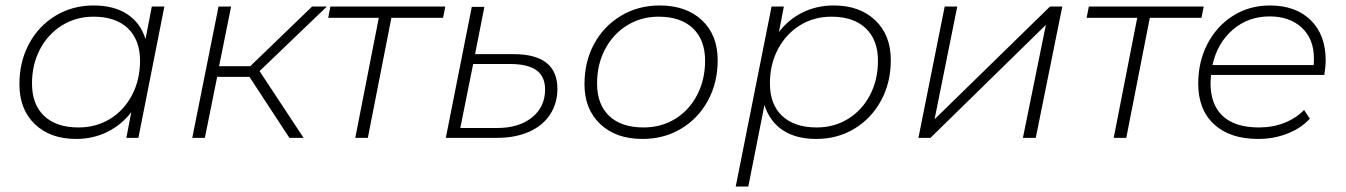

<svg xmlns="http://www.w3.org/2000/svg" viewBox="-20 -504 4923 702"><path d="M581 -480 486 0H442L460 -94Q425 -48 373 -22Q321 4 258 4Q164 4 107.5 -50Q51 -104 51 -196Q51 -278 86 -343.5Q121 -409 183 -446.5Q245 -484 322 -484Q397 -484 445.5 -452Q494 -420 512 -361L535 -480ZM492 -282Q492 -358 447.5 -400.5Q403 -443 322 -443Q258 -443 206.5 -411Q155 -379 126 -323.5Q97 -268 97 -199Q97 -122 141.5 -80Q186 -38 267 -38Q331 -38 382 -69Q433 -100 462.5 -156Q492 -212 492 -282Z M929 -244 1090 0H1038L892 -223H774L729 0H683L779 -480H825L781 -262H895L1121 -480H1175Z M1600 -439H1411L1325 0H1279L1365 -439H1180L1188 -480H1608Z M2018 -179Q2018 -126 1991 -85Q1964 -44 1914 -22Q1864 0 1798 0H1610L1705 -479H1751L1717 -306H1858Q2018 -306 2018 -179ZM1973 -177Q1973 -224 1941.5 -247Q1910 -270 1845 -270H1710L1663 -36H1798Q1877 -36 1925 -74.5Q1973 -113 1973 -177Z M2117 -196Q2117 -278 2152 -343Q2187 -408 2250 -446Q2313 -484 2392 -484Q2489 -484 2546.5 -430Q2604 -376 2604 -284Q2604 -202 2568.5 -136.5Q2533 -71 2470.5 -33.5Q2408 4 2329 4Q2232 4 2174.5 -50.5Q2117 -105 2117 -196ZM2558 -282Q2558 -358 2513.5 -400.5Q2469 -443 2388 -443Q2324 -443 2272.5 -411Q2221 -379 2192 -323.5Q2163 -268 2163 -199Q2163 -122 2207.5 -80Q2252 -38 2333 -38Q2397 -38 2448 -69Q2499 -100 2528.5 -156Q2558 -212 2558 -282Z M3237 -284Q3237 -202 3201.5 -136.5Q3166 -71 3104 -33.5Q3042 4 2965 4Q2890 4 2842 -28Q2794 -60 2775 -120L2716 178H2670L2801 -480H2846L2828 -387Q2863 -433 2914.5 -458.5Q2966 -484 3029 -484Q3123 -484 3180 -430Q3237 -376 3237 -284ZM3190 -282Q3190 -358 3145.5 -400.5Q3101 -443 3020 -443Q2956 -443 2905 -411.5Q2854 -380 2824.5 -324.5Q2795 -269 2795 -199Q2795 -122 2840 -80Q2885 -38 2966 -38Q3030 -38 3081 -69.5Q3132 -101 3161 -156.5Q3190 -212 3190 -282Z M3434 -480H3480L3397 -68L3819 -480H3864L3767 0H3720L3804 -413L3382 0H3338Z M4373 -439H4184L4098 0H4052L4138 -439H3953L3961 -480H4381Z M4408 -230Q4406 -210 4406 -200Q4406 -121 4451 -79.5Q4496 -38 4583 -38Q4634 -38 4676.5 -55Q4719 -72 4748 -102L4769 -70Q4737 -35 4687 -15.5Q4637 4 4580 4Q4477 4 4419 -49.5Q4361 -103 4361 -198Q4361 -279 4395 -344Q4429 -409 4488.5 -446.5Q4548 -484 4623 -484Q4717 -484 4772 -430.5Q4827 -377 4827 -283Q4827 -261 4822 -230ZM4413 -266H4783Q4784 -274 4784 -290Q4784 -362 4739.5 -403Q4695 -444 4622 -444Q4544 -444 4487.5 -395.5Q4431 -347 4413 -266Z"/></svg>

Font: Montserrat Ace
Style: Light Italic
Weight: 300
Italic angle: -11.3°
Designer: Julieta Ulanovsky
Foundry: Julieta Ulanovsky
Version: Version 1